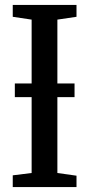

<svg xmlns="http://www.w3.org/2000/svg" viewBox="-20 -763 364 783"><path d="M109 -57.5V-683L32 -694.5V-743H292V-694.5L214 -683V-57.5L292 -46.5V0H32V-48ZM284 -422.5V-367H40.5V-422.5Z"/></svg>

Font: Merriweather 24pt SemiCondensed
Style: Regular
Weight: 400
Width: 4
Designer: Eben Sorkin
Foundry: Eben Sorkin
Version: Version 2.100